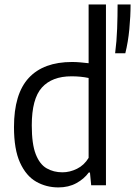

<svg xmlns="http://www.w3.org/2000/svg" viewBox="-20 -828 604 858"><path d="M241 9.5Q186.5 9.5 141.5 -16.2Q96.5 -42 69.5 -101.2Q42.5 -160.5 42.5 -260Q42.5 -408.5 108.5 -479.8Q174.5 -551 302 -551Q320.5 -551 340 -549.2Q359.5 -547.5 376 -545.5V-808H453.5V0H387.5L382 -57H376.5Q356 -28.5 321.2 -9.5Q286.5 9.5 241 9.5ZM259 -58Q292 -58 324 -73.8Q356 -89.5 376 -122.5V-479.5Q341 -487 299.5 -487Q212.5 -487 167.2 -436.8Q122 -386.5 122 -267.5Q122 -184 139.8 -138.8Q157.5 -93.5 188.5 -75.8Q219.5 -58 259 -58ZM494.5 -590Q501.5 -644 503.5 -700.8Q505.5 -757.5 505.5 -808H563.5Q563.5 -755.5 558 -697.8Q552.5 -640 540 -590Z"/></svg>

Font: Encode Sans SmCnd
Style: Regular
Weight: 400
Width: 4
Designer: Multiple Designers
Foundry: Impallari Type
Version: Version 3.002; ttfautohint (v1.8.3) -l 8 -r 50 -G 200 -x 14 